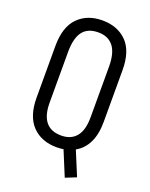

<svg xmlns="http://www.w3.org/2000/svg" viewBox="-155 -781 788 1006"><g transform="rotate(20 239.0 -278.0)"><path d="M402.8 -85.4Q379.9 -39.1 337.9 -16.1L394 119.1L334 143.1L276.9 4.9Q258.8 7.8 238.8 7.8Q153.8 7.8 103 -44.4Q51.8 -97.2 51.8 -201.2V-488.8Q51.8 -594.7 103 -647Q154.3 -699.2 238.8 -699.2Q323.7 -699.2 375 -647Q425.8 -595.7 425.8 -488.8V-201.2Q425.8 -132.3 402.8 -85.4ZM353 -481.9Q353 -559.1 324.2 -595.7Q294.9 -632.8 240.2 -632.8Q181.2 -632.8 153.3 -596.2Q125 -559.1 125 -481.9V-200.2Q125 -58.1 240.2 -58.1Q294.4 -58.1 323.7 -93.3Q353 -128.4 353 -200.2Z"/></g></svg>

Font: D-DIN Condensed
Style: Regular
Weight: 400
Width: 3
Designer: Charles Nix
Foundry: Datto Inc.
Version: Version 1.00